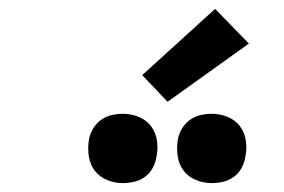

<svg xmlns="http://www.w3.org/2000/svg" viewBox="-20 -1014 640 432"><path d="M456 -602Q438 -602 421 -609Q404 -616 393.5 -629.5Q383 -643 380 -661.5Q377 -680 380 -699Q382 -712 389 -724Q396 -736 407 -744Q418 -752 431 -755Q444 -758 456 -758Q475 -758 492 -751Q509 -744 519.5 -730.5Q530 -717 533 -698.5Q536 -680 532 -661Q530 -648 523.5 -636Q517 -624 506 -616Q495 -608 482 -605Q469 -602 456 -602ZM256 -602Q238 -602 221 -609Q204 -616 193.5 -629.5Q183 -643 180 -661.5Q177 -680 180 -699Q182 -712 189 -724Q196 -736 207 -744Q218 -752 231 -755Q244 -758 256 -758Q275 -758 292 -751Q309 -744 319.5 -730.5Q330 -717 333 -698.5Q336 -680 332 -661Q330 -648 323.5 -636Q317 -624 306 -616Q295 -608 282 -605Q269 -602 256 -602ZM357 -785 300 -845 464 -994 540 -916Z"/></svg>

Font: Iosevka Curly Slab XBdExObl
Style: Regular
Weight: 800
Width: 7
Italic angle: -9°
Monospace: yes
Designer: Belleve Invis
Foundry: Belleve Invis
Version: Version 11.1.0; ttfautohint (v1.8.3)